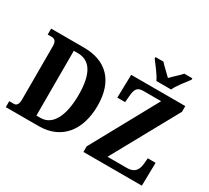

<svg xmlns="http://www.w3.org/2000/svg" viewBox="-173 -1221 1648 1512"><g transform="rotate(30 651.0 -465.5)"><path d="M945 -771H1079C1098 -816 1152 -880 1180 -918V-931H1107C1086 -906 1038 -865 1012 -837C985 -865 938 -906 917 -931H845V-918C872 -880 926 -816 945 -771ZM21 0H320C531 0 642 -152 642 -371C642 -598 520 -714 320 -714H21V-660H57C84 -660 102 -646 102 -601V-114C102 -73 87 -54 63 -54H21ZM727 0H1258L1262 -210H1191L1187 -165C1183 -114 1167 -62 1086 -62H910L1241 -662V-714H749L744 -504H815L820 -560C824 -616 835 -652 892 -652H1057L727 -51ZM300 -63H263V-652H300C411 -652 470 -562 470 -371C470 -181 411 -63 300 -63Z"/></g></svg>

Font: Noto Serif Condensed ExtraBold
Style: Regular
Weight: 800
Width: 3
Designer: Monotype Design Team
Foundry: Monotype Imaging Inc.
Version: Version 2.013